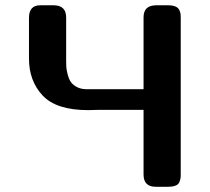

<svg xmlns="http://www.w3.org/2000/svg" viewBox="-20 -714 804 734"><path d="M90.8 -490.2V-646Q90.8 -693.8 133.8 -693.8Q133.8 -693.8 185.1 -693.8Q232.9 -693.8 232.9 -647V-483.9Q232.9 -468.8 233.4 -458.5Q233.9 -448.2 238.5 -430.2Q243.2 -412.1 250.5 -401.1Q257.8 -390.1 273.4 -381.6Q289.1 -373 311 -373H528.8V-647.9Q528.8 -693.8 577.1 -693.8H623Q640.1 -693.8 651.1 -689Q662.1 -684.1 666 -674.6Q669.9 -665 670.4 -659.9Q670.9 -654.8 670.9 -646V-47.9Q670.9 -46.9 670.9 -45.9Q670.9 -37.1 669.9 -31.5Q668.9 -25.9 665.5 -17.3Q662.1 -8.8 651.1 -4.4Q640.1 0 623 0H575.2Q529.3 0 528.8 -45.9V-293.9H352.1Q346.2 -293.9 334.7 -293.5Q323.2 -293 316.9 -293Q195.8 -293 143.3 -348.6Q90.8 -404.3 90.8 -490.2Z"/></svg>

Font: CMU Sans Serif
Style: Bold
Weight: 700
Version: Version 0.7.0